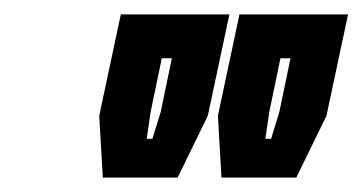

<svg xmlns="http://www.w3.org/2000/svg" viewBox="-20 -720 504 267"><path d="M123 -473 118 -559 148 -700H299L269 -559L227 -473ZM184 -527H192L203.5 -564.5L219 -639H205L189.5 -564.5ZM288 -473 283 -559 313 -700H464L434 -559L392 -473ZM349 -527H357L368.5 -564.5L384 -639H370L354.5 -564.5Z"/></svg>

Font: Tourney
Style: Bold Italic
Weight: 700
Italic angle: -12°
Version: Version 1.015